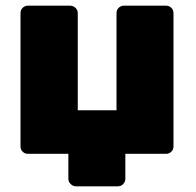

<svg xmlns="http://www.w3.org/2000/svg" viewBox="-20 -540 687 674"><path d="M247 114Q236 114 228 106Q220 98 220 88V0H78Q67 0 59.5 -7.5Q52 -15 52 -26V-494Q52 -505 59.5 -512.5Q67 -520 78 -520H226Q237 -520 245 -512.5Q253 -505 253 -494V-153H389V-494Q389 -505 396.5 -512.5Q404 -520 415 -520H563Q574 -520 581.5 -512.5Q589 -505 589 -494V-26Q589 -15 581.5 -7.5Q574 0 563 0H420V88Q420 98 412.5 106Q405 114 394 114Z"/></svg>

Font: Rubik Light ExtraBold
Style: Regular
Weight: 800
Version: Version 2.104